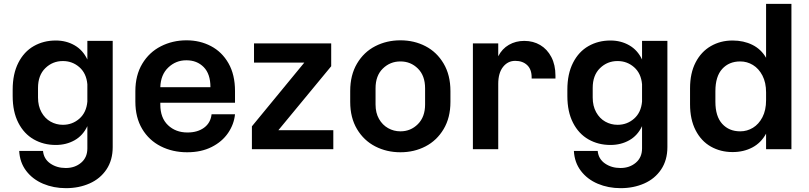

<svg xmlns="http://www.w3.org/2000/svg" viewBox="-20 -787 4213 1000"><path d="M567 -574V-21Q567 47 534.5 95.5Q502 144 446.5 168.5Q391 193 324 193H323Q259 193 204.5 170Q150 147 116.5 103Q83 59 80 -1H204Q208 41 242 64.5Q276 88 322 88H323Q370 88 402.5 60.5Q435 33 435 -14V-130Q412 -81 368.5 -56.5Q325 -32 271 -32H270Q207 -32 156 -61Q105 -90 75.5 -147.5Q46 -205 46 -287V-320Q46 -402 75.5 -460Q105 -518 156 -547Q207 -576 270 -576H271Q325 -576 368.5 -551Q412 -526 435 -477V-574ZM435 -258V-348Q430 -405 393.5 -437Q357 -469 308 -469H307Q254 -469 216 -432Q178 -395 178 -329V-279Q178 -235 196 -202.5Q214 -170 243.5 -153.5Q273 -137 307 -137H308Q357 -137 393.5 -169Q430 -201 435 -258Z M1204 -313V-252H815V-242Q815 -173 855 -135Q895 -97 956 -97H957Q1009 -97 1043 -122Q1077 -147 1082 -192H1204Q1199 -140 1168 -94.5Q1137 -49 1082.5 -21.5Q1028 6 956 6H954Q879 6 817.5 -25Q756 -56 720.5 -115.5Q685 -175 685 -258V-312Q685 -395 721 -455Q757 -515 818 -546Q879 -577 951 -577H952Q1021 -577 1078.5 -547Q1136 -517 1170 -457.5Q1204 -398 1204 -313ZM815 -333H1076Q1076 -402 1041 -437.5Q1006 -473 951 -473H950Q896 -473 856.5 -435.5Q817 -398 815 -333Z M1716 -109V-10H1292V-129L1565 -461H1303V-561H1705V-442L1430 -109Z M1804 -256V-313Q1804 -396 1839.5 -456Q1875 -516 1934.5 -546.5Q1994 -577 2065 -577H2066Q2137 -577 2196 -546.5Q2255 -516 2290.5 -456Q2326 -396 2326 -313V-256Q2326 -174 2290.5 -114.5Q2255 -55 2196 -24.5Q2137 6 2066 6H2065Q1994 6 1934.5 -24.5Q1875 -55 1839.5 -114.5Q1804 -174 1804 -256ZM2194 -243V-327Q2194 -393 2156.5 -430Q2119 -467 2066 -467H2065Q2012 -467 1974 -430Q1936 -393 1936 -327V-243Q1936 -199 1954 -167.5Q1972 -136 2001.5 -119.5Q2031 -103 2065 -103H2066Q2119 -103 2156.5 -140.5Q2194 -178 2194 -243Z M2443 -561H2575V-494Q2595 -533 2630.5 -553.5Q2666 -574 2710 -574H2711Q2757 -574 2793.5 -552.5Q2830 -531 2851.5 -490Q2873 -449 2873 -393V-378H2749V-384Q2749 -426 2725.5 -448Q2702 -470 2664 -470H2663Q2625 -470 2600 -438.5Q2575 -407 2575 -350V-10H2443Z M3456 -574V-21Q3456 47 3423.5 95.5Q3391 144 3335.5 168.5Q3280 193 3213 193H3212Q3148 193 3093.5 170Q3039 147 3005.5 103Q2972 59 2969 -1H3093Q3097 41 3131 64.5Q3165 88 3211 88H3212Q3259 88 3291.5 60.5Q3324 33 3324 -14V-130Q3301 -81 3257.5 -56.5Q3214 -32 3160 -32H3159Q3096 -32 3045 -61Q2994 -90 2964.5 -147.5Q2935 -205 2935 -287V-320Q2935 -402 2964.5 -460Q2994 -518 3045 -547Q3096 -576 3159 -576H3160Q3214 -576 3257.5 -551Q3301 -526 3324 -477V-574ZM3324 -258V-348Q3319 -405 3282.5 -437Q3246 -469 3197 -469H3196Q3143 -469 3105 -432Q3067 -395 3067 -329V-279Q3067 -235 3085 -202.5Q3103 -170 3132.5 -153.5Q3162 -137 3196 -137H3197Q3246 -137 3282.5 -169Q3319 -201 3324 -258Z M4102 -10H3970V-91Q3944 -43 3898.5 -19Q3853 5 3796 5H3795Q3733 5 3682.5 -23.5Q3632 -52 3603 -108.5Q3574 -165 3574 -244V-327Q3574 -406 3603 -462Q3632 -518 3682.5 -547Q3733 -576 3795 -576H3796Q3853 -576 3898.5 -553.5Q3944 -531 3970 -486V-767H4102ZM3970 -265V-306Q3970 -357 3951 -393.5Q3932 -430 3901.5 -448.5Q3871 -467 3836 -467H3835Q3777 -467 3741.5 -428Q3706 -389 3706 -312V-257Q3706 -181 3741.5 -142Q3777 -103 3835 -103H3836Q3871 -103 3901.5 -121.5Q3932 -140 3951 -176.5Q3970 -213 3970 -265Z"/></svg>

Font: 카카오 큰글씨 ExtraBold
Style: Regular
Weight: 800
Designer: Park Young-rak; Lee Sang-min; Kim Jung-jin; Min Bon; Park Min-gyu;
Foundry: Kakao Corporation
Version: Version 2.003